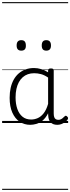

<svg xmlns="http://www.w3.org/2000/svg" viewBox="-20 -1161 663 1812"><path d="M265 17Q210 17 166 -12Q122 -41 96.5 -98Q71 -155 71 -238Q71 -288 80.5 -331Q90 -374 109 -408.5Q128 -443 156 -467.5Q184 -492 220.5 -505.5Q257 -519 301 -519Q335 -519 368 -509Q401 -499 434 -479V-495Q434 -506 440.5 -510.5Q447 -515 461 -515Q475 -515 481 -510.5Q487 -506 487 -496V-91Q487 -70 491.5 -56.5Q496 -43 506 -36.5Q516 -30 531 -30Q541 -30 550.5 -33.5Q560 -37 569.5 -44.5Q579 -52 590 -63Q595 -69 601.5 -68.5Q608 -68 614 -61Q621 -55 622 -48Q623 -41 619 -34Q608 -19 592 -7.5Q576 4 558 10.5Q540 17 522 17Q501 17 485.5 11.5Q470 6 458.5 -5.5Q447 -17 441.5 -33.5Q436 -50 435 -72Q435 -76 434.5 -81.5Q434 -87 434 -92Q411 -47 382 -23.5Q353 0 322.5 8.5Q292 17 265 17ZM127 -242Q127 -180 143.5 -133Q160 -86 192.5 -59.5Q225 -33 274 -33Q306 -33 336.5 -46.5Q367 -60 392.5 -92.5Q418 -125 434 -181V-429Q399 -453 367 -461.5Q335 -470 302 -470Q270 -470 243 -460.5Q216 -451 194.5 -432Q173 -413 158 -385.5Q143 -358 135 -322Q127 -286 127 -242ZM181 -683Q159 -683 148 -695Q137 -707 137 -732Q137 -757 148 -769.5Q159 -782 181 -782Q203 -782 213.5 -769.5Q224 -757 224 -732Q225 -707 214 -695Q203 -683 181 -683ZM417 -683Q395 -683 384.5 -695Q374 -707 374 -732Q374 -757 384.5 -769.5Q395 -782 417 -782Q439 -782 450 -769.5Q461 -757 461 -732Q461 -707 450 -695Q439 -683 417 -683ZM0 621H623V631H0ZM0 -20H623V0H0ZM0 -505H623V-500H0ZM0 -1141H623V-1131H0Z"/></svg>

Font: Playwrite BR Guides
Style: Regular
Weight: 400
Designer: Veronika Burian, José Scaglione
Foundry: TypeTogether
Version: Version 1.003